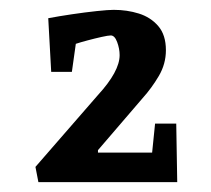

<svg xmlns="http://www.w3.org/2000/svg" viewBox="-20 -733 429 390"><path d="M84 -587 78 -696Q99 -700 126 -704Q153 -708 176.5 -710.5Q200 -713 211 -713Q238 -713 262 -705.5Q286 -698 301.5 -680Q317 -662 317 -631Q317 -603 302.5 -578.5Q288 -554 270 -534L179 -428V-423H289L295 -482H338L340 -363H58L52 -394L179 -540Q223 -588 223 -621Q223 -634 218 -647.5Q213 -661 205 -661Q200 -661 186.5 -658Q173 -655 158 -651Q143 -647 134 -644L126 -587Z"/></svg>

Font: Grenze Gotisch Medium
Style: Regular
Weight: 500
Designer: Renata Polastri
Foundry: Omnibus-Type
Version: Version 1.001